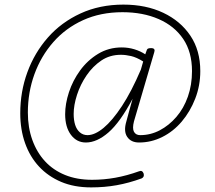

<svg xmlns="http://www.w3.org/2000/svg" viewBox="-20 -672 934 834"><path d="M263 -176Q263 -221 279.5 -271.5Q296 -322 328 -366Q360 -410 406 -438Q452 -466 509 -466Q537 -466 563.5 -458Q590 -450 611 -436L616 -450Q618 -458 622 -460.5Q626 -463 636 -463Q647 -463 650 -458Q653 -453 650 -445L562 -145Q554 -114 562 -99.5Q570 -85 589 -85Q634 -85 674 -106Q714 -127 746 -164Q778 -201 796 -252Q814 -303 814 -363Q814 -446 776 -502.5Q738 -559 669.5 -589Q601 -619 512 -619Q417 -619 341 -584.5Q265 -550 211.5 -489Q158 -428 129.5 -349.5Q101 -271 101 -183Q101 -118 120.5 -64Q140 -10 175.5 28.5Q211 67 262.5 88Q314 109 380 109Q431 109 481 100Q531 91 584 72Q598 66 604 82Q608 97 595 103Q540 123 487 132.5Q434 142 376 142Q302 142 245.5 118Q189 94 149.5 51.5Q110 9 89 -50Q68 -109 68 -180Q68 -274 99 -358.5Q130 -443 188 -509Q246 -575 329.5 -613.5Q413 -652 516 -652Q614 -652 689 -616.5Q764 -581 807 -517Q850 -453 850 -363Q850 -300 828 -243.5Q806 -187 769.5 -144Q733 -101 685 -77Q637 -53 584 -53Q549 -53 532.5 -77.5Q516 -102 529 -145Q536 -173 542.5 -195Q549 -217 556 -243Q502 -141 451.5 -97Q401 -53 353 -53Q313 -53 288 -86.5Q263 -120 263 -176ZM300 -177Q300 -150 306.5 -129.5Q313 -109 327 -97Q341 -85 360 -85Q392 -85 430 -116.5Q468 -148 509.5 -211Q551 -274 592 -370L602 -405Q573 -423 549.5 -428.5Q526 -434 505 -434Q457 -434 420 -409Q383 -384 356 -344.5Q329 -305 314.5 -260Q300 -215 300 -177Z"/></svg>

Font: Playwrite AU QLD Thin
Style: Regular
Weight: 250
Designer: Veronika Burian, José Scaglione
Foundry: TypeTogether
Version: Version 1.002